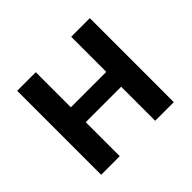

<svg xmlns="http://www.w3.org/2000/svg" viewBox="-127 -691 854 854"><g transform="rotate(-45 300.0 -264.0)"><path d="M525.4 0H408.2V-213.9H185.5V0H68.4V-528.3H185.5V-307.6H408.2V-528.3H525.4Z"/></g></svg>

Font: Roboto Mono
Style: Regular
Weight: 500
Designer: Google
Version: Version 2.000986; 2015; ttfautohint (v1.3)